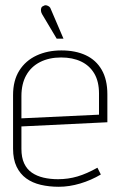

<svg xmlns="http://www.w3.org/2000/svg" viewBox="-20 -703 461 735"><path d="M175 -667Q173 -674 168.5 -677.5Q164 -681 158 -682.5Q152 -684 146 -680Q140 -678 138 -672.5Q136 -667 137 -660.5Q138 -654 141 -649L197 -555H223ZM62 -133V-219L391 -235V-342Q391 -398 369.5 -435.5Q348 -473 308.5 -491.5Q269 -510 215 -510Q162 -510 120 -490.5Q78 -471 54 -433Q30 -395 30 -339V-134Q30 -93 43.5 -65Q57 -37 80.5 -20Q104 -3 136 4.5Q168 12 205 12Q245 12 287 -0.5Q329 -13 366 -35L353 -61Q312 -38 276.5 -27.5Q241 -17 202 -17Q172 -17 146.5 -23Q121 -29 102 -42Q83 -55 72.5 -77.5Q62 -100 62 -133ZM359 -345V-264L62 -250V-335Q62 -382 80.5 -415Q99 -448 133.5 -465.5Q168 -483 214 -483Q258 -483 290.5 -467.5Q323 -452 341 -421.5Q359 -391 359 -345Z"/></svg>

Font: Advent Pro ExtraLight
Style: Regular
Weight: 250
Version: Version 3.000